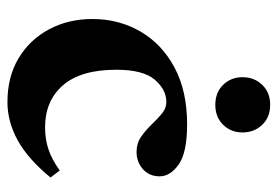

<svg xmlns="http://www.w3.org/2000/svg" viewBox="-130 -568 710 490"><g transform="rotate(90 225.0 -323.0)"><path d="M297.5 -445.5Q369.5 -445.5 399.8 -424Q430 -402.5 430 -375.5Q430 -349 411.8 -332.8Q393.5 -316.5 367.5 -316.5Q346 -316.5 329.2 -328Q312.5 -339.5 298.2 -354.5Q284 -369.5 270.2 -381Q256.5 -392.5 240.5 -392.5Q208.5 -392.5 183.2 -362.8Q158 -333 158 -265Q158 -174 197.8 -128.5Q237.5 -83 305 -83Q335.5 -83 361.5 -91.8Q387.5 -100.5 415 -120.5L433 -97Q386 -39.5 338.2 -13.2Q290.5 13 240.5 13Q176 13 128.5 -15.5Q81 -44 54.8 -93.2Q28.5 -142.5 28.5 -204Q28.5 -271 60.2 -326Q92 -381 152 -413.2Q212 -445.5 297.5 -445.5ZM247.5 -517.5Q216 -517.5 196.5 -537.5Q177 -557.5 177 -587Q177 -617 196.5 -637.2Q216 -657.5 247.5 -657.5Q279 -657.5 298.5 -637.2Q318 -617 318 -587Q318 -557.5 298.5 -537.5Q279 -517.5 247.5 -517.5Z"/></g></svg>

Font: Newsreader 16pt
Style: Bold
Weight: 700
Designer: Hugues Gentile
Foundry: Production Type
Version: Version 1.003; ttfautohint (v1.8.3)